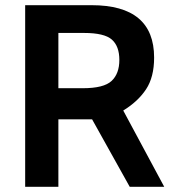

<svg xmlns="http://www.w3.org/2000/svg" viewBox="-20 -720 666 740"><path d="M613 0H480L335 -260H205V0H77V-700H333Q574 -700 574 -498Q574 -423 543 -376Q512 -329 455 -294ZM304 -593H205V-380H299Q380 -380 410 -408Q440 -436 440 -489Q440 -542 411 -567.5Q382 -593 304 -593Z"/></svg>

Font: Cabin
Style: Bold
Weight: 700
Designer: Pablo Impallari
Foundry: Pablo Impallari. www.impallari.com Igino Marini. www.ikern.com
Version: Version 1.005